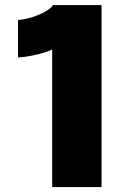

<svg xmlns="http://www.w3.org/2000/svg" viewBox="-20 -758 520 778"><path d="M391.5 -737.5V0H191.5V-557.5Q184 -553 162.2 -546Q140.5 -539 111.5 -533Q82.5 -527 53 -525V-677Q83 -679.5 113 -689.2Q143 -699 165.2 -712Q187.5 -725 195 -737.5Z"/></svg>

Font: Epilogue Black
Style: Regular
Weight: 900
Designer: Tyler Finck
Foundry: Etcetera Type Co
Version: Version 2.111; ttfautohint (v1.8.3)